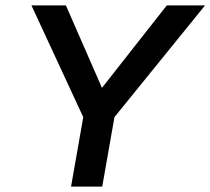

<svg xmlns="http://www.w3.org/2000/svg" viewBox="-20 -688 776 708"><path d="M242 0 287 -256 96 -668H223L356 -364L595 -668H736L402 -256L357 0Z"/></svg>

Font: Celebes SemiBold
Style: Italic
Weight: 600
Italic angle: -10°
Designer: Anugrah Pasau
Foundry: Lafontype
Version: Version 1.000; ttfautohint (v1.8.4)